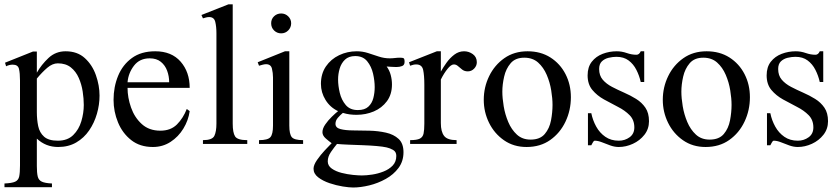

<svg xmlns="http://www.w3.org/2000/svg" viewBox="-25 -647 3774 863"><path d="M422.4 -217.3Q422.4 -176.3 410.6 -135.5Q398.9 -94.7 375.7 -60.8Q352.5 -26.9 317.6 -6.6Q282.7 13.7 236.3 13.7Q180.7 13.7 140.6 -23.9V99.6Q140.6 129.4 144.5 146Q148.4 162.6 162.8 169.4Q177.2 176.3 208.5 177.7V194.3H-4.9V177.7Q28.3 176.3 43 169.7Q57.6 163.1 61.3 146.2Q64.9 129.4 64.9 97.2V-285.2Q64.9 -318.4 60.3 -337.4Q55.7 -356.4 32.2 -356.4Q16.6 -356.4 2.4 -349.1L-2.4 -365.2L123.5 -415.5H140.6V-320.3Q161.1 -356.4 193.1 -386.5Q225.1 -416.5 270 -416.5Q322.8 -416.5 356.4 -385.7Q390.1 -355 406.2 -308.8Q422.4 -262.7 422.4 -217.3ZM351.6 -175.3Q351.6 -203.1 346.7 -235.4Q341.8 -267.6 329.1 -296.6Q316.4 -325.7 293.5 -344Q270.5 -362.3 234.9 -362.3Q210.9 -362.3 187.5 -342.3Q164.1 -322.3 140.6 -293.9V-143.1Q140.6 -109.4 146.7 -80.1Q152.8 -50.8 173.1 -32.7Q193.4 -14.6 234.9 -14.6Q278.3 -14.6 304 -39.8Q329.6 -64.9 340.6 -102.1Q351.6 -139.2 351.6 -175.3Z M814.5 -157.2 827.6 -147.5Q821.8 -106 799.3 -69.1Q776.9 -32.2 741.7 -9.3Q706.5 13.7 662.1 13.7Q604 13.7 564.7 -17.3Q525.4 -48.3 505.4 -96.9Q485.4 -145.5 485.4 -198.2Q485.4 -256.3 505.9 -306.2Q526.4 -356 567.9 -386.2Q609.4 -416.5 672.9 -416.5Q746.1 -416.5 786.9 -369.9Q827.6 -323.2 827.6 -252H548.3Q548.3 -208.5 564 -163.8Q579.6 -119.1 612.3 -89.4Q645 -59.6 695.8 -59.6Q742.2 -59.6 770.3 -87.6Q798.3 -115.7 814.5 -157.2ZM548.3 -277.3H735.4Q735.4 -304.2 726.3 -328.9Q717.3 -353.5 698 -369.1Q678.7 -384.8 647.9 -384.8Q602.5 -384.8 577.1 -351.6Q551.8 -318.4 548.3 -277.3Z M1086.4 0H887.2V-17.1Q929.2 -17.1 938.5 -36.4Q947.8 -55.7 947.8 -91.3V-497.6Q947.8 -526.9 942.6 -548.6Q937.5 -570.3 915 -570.3Q908.2 -570.3 901.6 -568.6Q895 -566.9 887.2 -564.5L880.4 -579.6L1001.5 -627.4H1021V-91.3Q1021 -50.8 1031.7 -33.9Q1042.5 -17.1 1086.4 -17.1Z M1283.7 -542.5Q1283.7 -523.9 1270.8 -510.5Q1257.8 -497.1 1238.8 -497.1Q1220.2 -497.1 1207 -510Q1193.8 -522.9 1193.8 -542.5Q1193.8 -561.5 1207 -574Q1220.2 -586.4 1238.8 -586.4Q1257.3 -586.4 1270.5 -573.5Q1283.7 -560.5 1283.7 -542.5ZM1337.4 0H1139.2V-17.1Q1178.7 -17.1 1190.4 -30.5Q1202.1 -43.9 1202.1 -82.5V-298.8Q1202.1 -318.8 1197.3 -338.6Q1192.4 -358.4 1170.9 -358.4Q1164.1 -358.4 1155.8 -356.2Q1147.5 -354 1139.2 -351.6L1133.3 -367.2L1255.9 -416.5H1275.4V-82.5Q1275.4 -43.9 1286.6 -30.5Q1297.9 -17.1 1337.4 -17.1Z M1793.5 -368.7Q1793.5 -354.5 1782.2 -350.1Q1771 -345.7 1756.3 -345.7Q1745.1 -345.7 1733.2 -346.7Q1721.2 -347.7 1712.9 -348.1Q1725.6 -331.1 1731.2 -309.8Q1736.8 -288.6 1736.8 -267.6Q1736.8 -222.7 1714.1 -192.1Q1691.4 -161.6 1655.3 -146.2Q1619.1 -130.9 1577.6 -130.9Q1562.5 -130.9 1547.1 -132.8Q1531.7 -134.8 1516.1 -139.6Q1504.9 -130.4 1493.9 -117.9Q1482.9 -105.5 1482.9 -90.3Q1482.9 -72.8 1504.9 -66.9Q1526.9 -61 1561.8 -60.8Q1596.7 -60.5 1635.7 -59.6Q1674.8 -58.6 1709.7 -50.8Q1744.6 -43 1766.6 -22.7Q1788.6 -2.4 1788.6 37.1Q1788.6 77.6 1766.4 107.7Q1744.1 137.7 1709 157.2Q1673.8 176.8 1634.8 186.3Q1595.7 195.8 1562 195.8Q1544.9 195.8 1515.6 191.2Q1486.3 186.5 1456.1 176.3Q1425.8 166 1405 149.9Q1384.3 133.8 1384.3 111.3Q1384.3 94.7 1400.1 71.8Q1416 48.8 1435.5 28.1Q1455.1 7.3 1465.8 -3.4Q1454.6 -11.2 1439.5 -24.4Q1424.3 -37.6 1424.3 -52.7Q1424.3 -69.3 1437 -87.6Q1449.7 -106 1466.3 -122.1Q1482.9 -138.2 1494.6 -147.5Q1459 -164.1 1438.2 -197.8Q1417.5 -231.4 1417.5 -270Q1417.5 -315.4 1439.9 -348.4Q1462.4 -381.3 1499.3 -398.9Q1536.1 -416.5 1578.6 -416.5Q1604.5 -416.5 1628.9 -408.7Q1653.3 -400.9 1677.5 -392.8Q1701.7 -384.8 1726.6 -384.8Q1737.8 -384.8 1749.5 -386.2Q1761.2 -387.7 1773.4 -387.7Q1784.7 -387.7 1789.1 -385.3Q1793.5 -382.8 1793.5 -368.7ZM1659.2 -255.4Q1659.2 -283.2 1651.9 -315.7Q1644.5 -348.1 1625.5 -371.6Q1606.4 -395 1571.8 -395Q1542.5 -395 1525.6 -378.9Q1508.8 -362.8 1501.7 -338.6Q1494.6 -314.5 1494.6 -289.6Q1494.6 -261.7 1502.2 -229.7Q1509.8 -197.8 1529.1 -175Q1548.3 -152.3 1583.5 -152.3Q1614.3 -152.3 1630.6 -167.5Q1647 -182.6 1653.1 -206.3Q1659.2 -230 1659.2 -255.4ZM1756.3 53.7Q1756.3 35.6 1742.4 27.3Q1728.5 19 1712.9 15.6Q1695.8 11.7 1667 9.3Q1638.2 6.8 1605 5.6Q1571.8 4.4 1541 3.2Q1510.3 2 1489.7 0Q1477.5 14.6 1462.9 35.6Q1448.2 56.6 1448.2 78.1Q1448.2 98.1 1466.3 110.8Q1484.4 123.5 1510.5 130.1Q1536.6 136.7 1561.8 139.2Q1586.9 141.6 1601.6 141.6Q1621.6 141.6 1647.7 137.7Q1673.8 133.8 1698.7 124Q1723.6 114.3 1740 97.2Q1756.3 80.1 1756.3 53.7Z M2118.2 -367.2Q2118.2 -351.1 2106.2 -338.6Q2094.2 -326.2 2077.6 -326.2Q2063 -326.2 2052.7 -334Q2042.5 -341.8 2033.9 -349.6Q2025.4 -357.4 2015.1 -357.4Q2002.4 -357.4 1986.6 -337.6Q1970.7 -317.9 1956.5 -289.6V-93.8Q1956.5 -55.2 1971.2 -36.1Q1985.8 -17.1 2027.3 -17.1V0H1818.4V-17.1Q1848.6 -17.1 1862.1 -23.9Q1875.5 -30.8 1878.9 -46.9Q1882.3 -63 1882.3 -91.3V-266.1Q1882.3 -308.1 1877 -332.8Q1871.6 -357.4 1845.7 -357.4Q1833.5 -357.4 1818.4 -351.6L1813.5 -367.2L1938.5 -416.5H1956.5V-325.2Q1966.8 -343.8 1981.9 -365Q1997.1 -386.2 2017.1 -401.4Q2037.1 -416.5 2061 -416.5Q2082.5 -416.5 2100.3 -403.6Q2118.2 -390.6 2118.2 -367.2Z M2541 -210Q2541 -151.4 2516.8 -100.3Q2492.7 -49.3 2448.2 -17.8Q2403.8 13.7 2341.8 13.7Q2283.7 13.7 2240.2 -16.6Q2196.8 -46.9 2173.1 -95.2Q2149.4 -143.6 2149.4 -198.2Q2149.4 -254.9 2173.6 -304.7Q2197.8 -354.5 2241.9 -385.5Q2286.1 -416.5 2346.2 -416.5Q2405.3 -416.5 2449 -388.7Q2492.7 -360.8 2516.8 -314Q2541 -267.1 2541 -210ZM2458.5 -175.3Q2458.5 -204.6 2452.6 -240.7Q2446.8 -276.9 2432.4 -310.5Q2418 -344.2 2393.6 -366Q2369.1 -387.7 2331.5 -387.7Q2291.5 -387.7 2270.3 -362.8Q2249 -337.9 2241 -302.5Q2232.9 -267.1 2232.9 -234.9Q2232.9 -206.1 2239 -169.4Q2245.1 -132.8 2259.5 -98.6Q2273.9 -64.5 2298.3 -42Q2322.8 -19.5 2359.9 -19.5Q2402.3 -19.5 2423.6 -44.7Q2444.8 -69.8 2451.7 -106Q2458.5 -142.1 2458.5 -175.3Z M2892.1 -102.1Q2892.1 -67.4 2871.6 -41.3Q2851.1 -15.1 2819.8 -0.7Q2788.6 13.7 2756.3 13.7Q2737.3 13.7 2717.8 6.6Q2698.2 -0.5 2680.4 -7.6Q2662.6 -14.6 2648.4 -14.6Q2643.6 -14.6 2639.4 -6.3Q2635.3 2 2632.8 5.9H2617.7V-138.2H2632.8Q2639.2 -106.4 2654.8 -78.1Q2670.4 -49.8 2695.8 -32.2Q2721.2 -14.6 2756.3 -14.6Q2783.7 -14.6 2804.9 -30Q2826.2 -45.4 2826.2 -74.2Q2826.2 -107.9 2804.9 -129.4Q2783.7 -150.9 2752.4 -166.7Q2721.2 -182.6 2689.9 -200Q2658.7 -217.3 2637.5 -242.7Q2616.2 -268.1 2616.2 -308.1Q2616.2 -345.7 2635 -369.6Q2653.8 -393.6 2683.8 -405Q2713.9 -416.5 2747.1 -416.5Q2770 -416.5 2792 -408.7Q2814 -400.9 2835.9 -400.9Q2848.1 -400.9 2855 -416.5H2870.6V-278.3H2855Q2848.6 -307.1 2835.4 -333Q2822.3 -358.9 2800.5 -375.2Q2778.8 -391.6 2745.6 -391.6Q2728.5 -391.6 2710.4 -387.2Q2692.4 -382.8 2680.2 -371.1Q2668 -359.4 2668 -336.9Q2668 -307.6 2684.1 -288.8Q2700.2 -270 2725.8 -256.6Q2751.5 -243.2 2780 -230.7Q2808.6 -218.3 2834.2 -202.4Q2859.9 -186.5 2876 -162.8Q2892.1 -139.2 2892.1 -102.1Z M3345.7 -210Q3345.7 -151.4 3321.5 -100.3Q3297.4 -49.3 3252.9 -17.8Q3208.5 13.7 3146.5 13.7Q3088.4 13.7 3044.9 -16.6Q3001.5 -46.9 2977.8 -95.2Q2954.1 -143.6 2954.1 -198.2Q2954.1 -254.9 2978.3 -304.7Q3002.4 -354.5 3046.6 -385.5Q3090.8 -416.5 3150.9 -416.5Q3210 -416.5 3253.7 -388.7Q3297.4 -360.8 3321.5 -314Q3345.7 -267.1 3345.7 -210ZM3263.2 -175.3Q3263.2 -204.6 3257.3 -240.7Q3251.5 -276.9 3237.1 -310.5Q3222.7 -344.2 3198.2 -366Q3173.8 -387.7 3136.2 -387.7Q3096.2 -387.7 3075 -362.8Q3053.7 -337.9 3045.7 -302.5Q3037.6 -267.1 3037.6 -234.9Q3037.6 -206.1 3043.7 -169.4Q3049.8 -132.8 3064.2 -98.6Q3078.6 -64.5 3103 -42Q3127.4 -19.5 3164.6 -19.5Q3207 -19.5 3228.3 -44.7Q3249.5 -69.8 3256.3 -106Q3263.2 -142.1 3263.2 -175.3Z M3696.8 -102.1Q3696.8 -67.4 3676.3 -41.3Q3655.8 -15.1 3624.5 -0.7Q3593.3 13.7 3561 13.7Q3542 13.7 3522.5 6.6Q3502.9 -0.5 3485.1 -7.6Q3467.3 -14.6 3453.1 -14.6Q3448.2 -14.6 3444.1 -6.3Q3439.9 2 3437.5 5.9H3422.4V-138.2H3437.5Q3443.8 -106.4 3459.5 -78.1Q3475.1 -49.8 3500.5 -32.2Q3525.9 -14.6 3561 -14.6Q3588.4 -14.6 3609.6 -30Q3630.9 -45.4 3630.9 -74.2Q3630.9 -107.9 3609.6 -129.4Q3588.4 -150.9 3557.1 -166.7Q3525.9 -182.6 3494.6 -200Q3463.4 -217.3 3442.1 -242.7Q3420.9 -268.1 3420.9 -308.1Q3420.9 -345.7 3439.7 -369.6Q3458.5 -393.6 3488.5 -405Q3518.6 -416.5 3551.8 -416.5Q3574.7 -416.5 3596.7 -408.7Q3618.7 -400.9 3640.6 -400.9Q3652.8 -400.9 3659.7 -416.5H3675.3V-278.3H3659.7Q3653.3 -307.1 3640.1 -333Q3627 -358.9 3605.2 -375.2Q3583.5 -391.6 3550.3 -391.6Q3533.2 -391.6 3515.1 -387.2Q3497.1 -382.8 3484.9 -371.1Q3472.7 -359.4 3472.7 -336.9Q3472.7 -307.6 3488.8 -288.8Q3504.9 -270 3530.5 -256.6Q3556.2 -243.2 3584.7 -230.7Q3613.3 -218.3 3638.9 -202.4Q3664.6 -186.5 3680.7 -162.8Q3696.8 -139.2 3696.8 -102.1Z"/></svg>

Font: Scheherazade New
Style: Regular
Weight: 400
Designer: SIL International
Foundry: SIL International
Version: Version 4.000